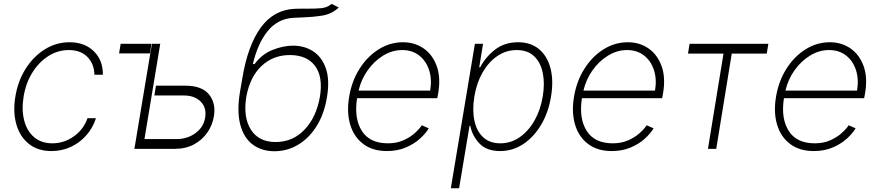

<svg xmlns="http://www.w3.org/2000/svg" viewBox="-20 -773 4569 997"><path d="M247.5 11.4Q176.8 11.4 130.3 -25.6Q83.8 -62.5 65.2 -126.4Q46.5 -190.3 59.7 -271Q72.8 -352.3 113.3 -416.2Q153.8 -480.1 212.9 -516.9Q272 -553.6 340.9 -553.6Q419.4 -553.6 467.2 -506.9Q514.9 -460.2 514.2 -384.9H470.2Q469.1 -441.8 433.8 -477.5Q398.4 -513.1 337 -513.1Q280.5 -513.1 231.5 -482.1Q182.5 -451 148.4 -396.7Q114.3 -342.3 102.6 -271.7Q91.3 -202.4 105.6 -147.4Q120 -92.3 157.3 -60.5Q194.6 -28.8 251.8 -28.8Q312.1 -28.8 362.9 -64.5Q413.7 -100.1 434.3 -159.1H478.3Q462 -108.3 427.7 -69.8Q393.5 -31.2 347.1 -9.9Q300.8 11.4 247.5 11.4Z M789.8 -328.1H941.4Q1029.5 -328.1 1065.9 -281.8Q1102.3 -235.4 1090.6 -168.7Q1083.5 -124.3 1057.4 -85.8Q1031.2 -47.2 988.1 -23.6Q945 0 886.7 0H677.9L768.8 -545.5H812.1L730.1 -50.8H896Q953.1 -50.8 995.2 -81.9Q1037.3 -112.9 1045.1 -161.6Q1054 -213.1 1022.4 -245.2Q990.8 -277.3 933.2 -277.3H781.6ZM766 -545.5 759.2 -495.7H598.4L606.5 -545.5Z M1702.4 -752.8 1739.3 -734Q1701.3 -699.2 1652.2 -691.8Q1603 -684.3 1546.5 -682.2Q1535.5 -681.8 1524.7 -681.5Q1513.8 -681.1 1502.5 -680.4Q1422.2 -675.4 1370.4 -612Q1318.5 -548.7 1293 -440.3H1301.8Q1339.8 -491.8 1395.4 -513.8Q1451 -535.9 1501.8 -535.9Q1561.1 -535.9 1606.4 -506.4Q1651.6 -476.9 1672.2 -417.6Q1692.8 -358.3 1677.9 -268.5Q1663.4 -180.8 1624.1 -118.1Q1584.9 -55.4 1528.4 -21.7Q1471.9 12.1 1405.5 12.4Q1338.1 12.1 1291.9 -22.7Q1245.7 -57.5 1227.6 -126.1Q1209.5 -194.6 1226.2 -296.5L1237.9 -364Q1266 -536.2 1333.8 -629.4Q1401.6 -722.7 1511 -727.3Q1529.1 -728 1545.6 -728Q1562.1 -728 1577.1 -728Q1618.6 -727.6 1648.8 -730.6Q1679 -733.7 1702.4 -752.8ZM1411.2 -35.5Q1500.4 -35.5 1561.6 -100Q1622.9 -164.4 1641.3 -271.3Q1658 -373.9 1616.1 -430.4Q1574.2 -486.9 1484.7 -487.2Q1398.1 -486.9 1338.1 -430.4Q1278.1 -373.9 1259.2 -271.3Q1241.8 -165.1 1282.5 -100.3Q1323.2 -35.5 1411.2 -35.5Z M1989 11.4Q1915.1 11.4 1866.5 -25.2Q1817.8 -61.8 1798.7 -125.4Q1779.5 -188.9 1793 -270.2Q1806.5 -351.9 1846.9 -415.8Q1887.4 -479.8 1946.2 -516.7Q2005 -553.6 2072.4 -553.6Q2133.5 -553.6 2179.9 -521.5Q2226.2 -489.3 2247.7 -430.2Q2269.2 -371.1 2255.7 -290.1L2250.7 -263.1H1834.2Q1817.8 -158.7 1858.7 -93.7Q1899.5 -28.8 1994.3 -28.8Q2038.7 -28.8 2073.3 -43.9Q2108 -58.9 2132.5 -80.6Q2157 -102.3 2170.5 -122.5L2206.3 -106.5Q2190 -79.2 2159.4 -51.8Q2128.9 -24.5 2085.9 -6.6Q2043 11.4 1989 11.4ZM1842 -302.6H2213.8Q2223.7 -361.5 2208.1 -409.3Q2192.5 -457 2156.4 -485.1Q2120.4 -513.1 2068.2 -513.1Q2017 -513.1 1970.3 -484.7Q1923.7 -456.3 1889.6 -408.6Q1855.5 -360.8 1842 -302.6Z M2321 204.5 2446 -545.5H2488.3L2468.4 -423.7H2473.4Q2501.1 -476.6 2550.4 -515.1Q2599.8 -553.6 2670.5 -553.6Q2736.5 -553.6 2779.5 -517.4Q2822.4 -481.2 2838.8 -417.6Q2855.1 -354 2841.3 -271.3Q2827.8 -188.9 2790 -125.2Q2752.1 -61.4 2697.3 -25Q2642.4 11.4 2577.1 11.4Q2507.5 11.4 2470.2 -27.3Q2432.9 -66.1 2422.2 -119H2418L2364 204.5ZM2443.2 -271.7Q2431.8 -202.1 2443.4 -147Q2454.9 -92 2488.8 -60.4Q2522.7 -28.8 2577.8 -28.8Q2633.5 -28.8 2679.3 -60.9Q2725.1 -93 2756 -148.1Q2786.9 -203.1 2798.3 -271.7Q2809.7 -340.2 2798.3 -394.9Q2786.9 -449.6 2753.2 -481.4Q2719.5 -513.1 2663 -513.1Q2607.6 -513.1 2562 -481.7Q2516.3 -450.3 2485.4 -395.8Q2454.5 -341.3 2443.2 -271.7Z M3156.6 11.4Q3082.7 11.4 3034.1 -25.2Q2985.4 -61.8 2966.3 -125.4Q2947.1 -188.9 2960.6 -270.2Q2974.1 -351.9 3014.6 -415.8Q3055 -479.8 3113.8 -516.7Q3172.6 -553.6 3240.1 -553.6Q3301.1 -553.6 3347.5 -521.5Q3393.8 -489.3 3415.3 -430.2Q3436.8 -371.1 3423.3 -290.1L3418.3 -263.1H3001.8Q2985.4 -158.7 3026.3 -93.7Q3067.1 -28.8 3161.9 -28.8Q3206.3 -28.8 3240.9 -43.9Q3275.6 -58.9 3300.1 -80.6Q3324.6 -102.3 3338.1 -122.5L3373.9 -106.5Q3357.6 -79.2 3327.1 -51.8Q3296.5 -24.5 3253.6 -6.6Q3210.6 11.4 3156.6 11.4ZM3009.6 -302.6H3381.4Q3391.3 -361.5 3375.7 -409.3Q3360.1 -457 3324 -485.1Q3288 -513.1 3235.8 -513.1Q3184.7 -513.1 3138 -484.7Q3091.3 -456.3 3057.2 -408.6Q3023.1 -360.8 3009.6 -302.6Z M3552.6 -494.7 3560.7 -545.5H3969.8L3961.6 -494.7H3779.8L3699.2 0H3656.2L3736.9 -494.7Z M4205.6 11.4Q4131.7 11.4 4083.1 -25.2Q4034.4 -61.8 4015.3 -125.4Q3996.1 -188.9 4009.6 -270.2Q4023.1 -351.9 4063.6 -415.8Q4104 -479.8 4162.8 -516.7Q4221.6 -553.6 4289.1 -553.6Q4350.1 -553.6 4396.5 -521.5Q4442.8 -489.3 4464.3 -430.2Q4485.8 -371.1 4472.3 -290.1L4467.3 -263.1H4050.8Q4034.4 -158.7 4075.3 -93.7Q4116.1 -28.8 4210.9 -28.8Q4255.3 -28.8 4290 -43.9Q4324.6 -58.9 4349.1 -80.6Q4373.6 -102.3 4387.1 -122.5L4422.9 -106.5Q4406.6 -79.2 4376.1 -51.8Q4345.5 -24.5 4302.6 -6.6Q4259.6 11.4 4205.6 11.4ZM4058.6 -302.6H4430.4Q4440.3 -361.5 4424.7 -409.3Q4409.1 -457 4373 -485.1Q4337 -513.1 4284.8 -513.1Q4233.7 -513.1 4187 -484.7Q4140.3 -456.3 4106.2 -408.6Q4072.1 -360.8 4058.6 -302.6Z"/></svg>

Font: Inter Extra Light  BETA
Style: Italic
Weight: 200
Italic angle: 9.39999°
Designer: Rasmus Andersson
Foundry: rsms
Version: Version 3.011;git-f93a4a705